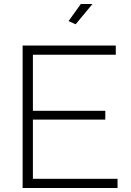

<svg xmlns="http://www.w3.org/2000/svg" viewBox="-20 -937 652 957"><path d="M356.9 -815.9 321.8 -832 382.8 -917H440.9ZM565.9 -45.9V0H92.8V-710H557.1V-664.1H144V-384.8H504.9V-340.8H144V-45.9Z"/></svg>

Font: Rawline Light
Style: Regular
Weight: 300
Designer: Matt McInerney, Pablo Impallari, Rodrigo Fuenzalida
Foundry: Matt McInerney, Pablo Impallari, Rodrigo Fuenzalida
Version: Version 4.020;PS 004.020;hotconv 1.0.88;makeotf.lib2.5.64775